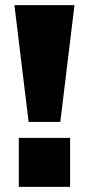

<svg xmlns="http://www.w3.org/2000/svg" viewBox="-20 -725 345 745"><path d="M91 -252 36 -705H269L214 -252ZM53 0V-190H252V0Z"/></svg>

Font: Nunito Sans 10pt SemiExpanded Black
Style: Regular
Weight: 900
Width: 6
Designer: Vernon Adams
Foundry: Vernon Adams
Version: Version 3.101;gftools[0.9.27]